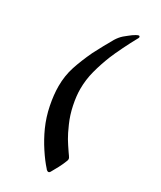

<svg xmlns="http://www.w3.org/2000/svg" viewBox="-193 -679 745 891"><g transform="rotate(30 179.5 -233.5)"><path d="M263.2 19.5 272.5 32.7Q274.9 36.1 277.1 40Q279.3 43.9 279.3 48.3Q279.3 53.2 276.4 59.6Q269.5 78.1 257.1 101.8Q244.6 125.5 236.3 139.2Q232.4 146 226.6 146Q223.6 146 219.2 142.8Q214.8 139.6 212.9 136.2Q188.5 109.4 160.9 67.4Q133.3 25.4 112.8 -20Q90.8 -69.3 80.1 -123Q69.3 -176.8 69.3 -223.1Q69.3 -278.8 85.4 -328.1Q101.6 -377.4 127.9 -433.1Q138.2 -453.6 156.5 -487.1Q174.8 -520.5 184.6 -537.1Q197.3 -557.6 212.9 -571.3Q214.8 -572.8 231 -585.9Q247.1 -599.1 260.7 -606.9Q264.2 -608.9 268.6 -610.8Q272.9 -612.8 274.9 -612.8Q277.3 -612.8 279.1 -610.8Q280.8 -608.9 280.8 -606.4Q280.8 -604.5 279.3 -601.3Q277.8 -598.1 274.9 -593.3Q260.3 -567.4 239.5 -525.1Q218.8 -482.9 208 -456.5Q188.5 -407.7 175.8 -359.6Q163.1 -311.5 163.1 -261.7Q163.1 -224.1 172.6 -178.2Q182.1 -132.3 199.7 -92.8Q217.3 -52.7 230 -31.5Q242.7 -10.3 263.2 19.5Z"/></g></svg>

Font: David Libre Medium
Style: Regular
Weight: 500
Version: Version 1.000